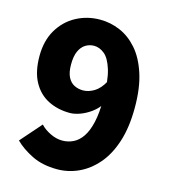

<svg xmlns="http://www.w3.org/2000/svg" viewBox="-114 -848 837 952"><g transform="rotate(15 304.5 -372.0)"><path d="M267 14Q192 14 137.5 -13Q83 -40 48 -75L142 -182Q161 -161 192.5 -145.5Q224 -130 255 -130Q285 -130 311.5 -143Q338 -156 357.5 -185Q377 -214 388 -262Q399 -310 399 -381Q399 -478 382.5 -531Q366 -584 340.5 -604.5Q315 -625 287 -625Q264 -625 244 -613Q224 -601 212 -575Q200 -549 200 -506Q200 -466 212 -442Q224 -418 244.5 -407.5Q265 -397 290 -397Q318 -397 346.5 -414Q375 -431 397 -471L406 -356Q388 -330 361.5 -311Q335 -292 307 -282Q279 -272 256 -272Q194 -272 144.5 -297Q95 -322 66.5 -374Q38 -426 38 -506Q38 -585 71.5 -641.5Q105 -698 161 -728Q217 -758 283 -758Q336 -758 385.5 -737Q435 -716 474.5 -671Q514 -626 537.5 -554Q561 -482 561 -381Q561 -280 537 -205.5Q513 -131 471 -82.5Q429 -34 376.5 -10Q324 14 267 14Z"/></g></svg>

Font: Noto Sans KR Thin Black
Style: Regular
Weight: 900
Version: Version 2.004-H2;hotconv 1.0.118;makeotfexe 2.5.65603